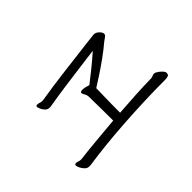

<svg xmlns="http://www.w3.org/2000/svg" viewBox="-72 -904 1144 1144"><g transform="rotate(-45 500.0 -332.0)"><path d="M895 -130Q895 -117 885.5 -113Q876 -109 859 -109Q769 -109 676.5 -105.5Q584 -102 496.5 -96Q409 -90 334 -82Q259 -74 204 -66Q186 -63 177 -63Q175 -63 172.5 -63.5Q170 -64 168 -64Q156 -66 145.5 -77.5Q135 -89 128.5 -102.5Q122 -116 122 -124Q122 -134 133 -134Q137 -134 141.5 -133Q146 -132 152 -130Q161 -127 171 -127Q174 -127 176.5 -127.5Q179 -128 180 -128Q245 -136 318.5 -142.5Q392 -149 469 -156Q469 -197 468.5 -240.5Q468 -284 467.5 -316Q467 -348 467 -356Q467 -373 459 -386Q451 -399 451 -406V-408Q454 -416 469 -416Q487 -416 518 -406Q547 -428 590.5 -463Q634 -498 677 -536Q622 -529 552.5 -520Q483 -511 411 -501Q339 -491 275 -480Q269 -479 264.5 -478.5Q260 -478 255 -478Q240 -478 228.5 -489.5Q217 -501 211 -515Q205 -529 205 -535Q205 -541 210 -543Q212 -544 216 -544Q222 -544 229.5 -542Q237 -540 242 -538Q244 -538 247 -537.5Q250 -537 253 -537Q257 -537 260 -537.5Q263 -538 264 -538Q310 -546 367.5 -554Q425 -562 486 -569.5Q547 -577 601 -583.5Q655 -590 694.5 -595Q734 -600 748 -601H751Q767 -601 782 -586.5Q797 -572 797 -560Q797 -550 787 -543Q777 -536 766 -528Q727 -495 682.5 -463Q638 -431 598 -405Q558 -379 534 -364Q534 -347 533 -310.5Q532 -274 531.5 -233Q531 -192 531 -160Q601 -165 670.5 -169Q740 -173 805 -174H807Q815 -174 822 -178Q829 -182 836 -182H838Q848 -182 861 -173Q874 -164 884.5 -153Q895 -142 895 -134Z"/></g></svg>

Font: Moon Stars Kai HW
Style: Regular
Weight: 400
Designer: GuiWonder
Version: Version 1.101